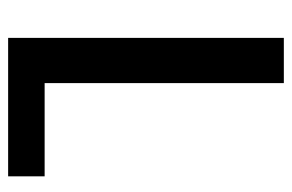

<svg xmlns="http://www.w3.org/2000/svg" viewBox="-146 -590 735 484"><g transform="rotate(90 222.0 -347.5)"><path d="M189 -92H424V0H75V-695H189Z"/></g></svg>

Font: IBM-Poppins
Style: Poppins-Medium
Weight: 500
Designer: Mike Abbink, Paul van der Laan, Pieter van Rosmalen, Ben Mitchell, Mark Frömberg
Foundry: Bold Monday
Version: Version 1.1